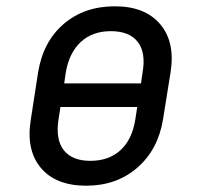

<svg xmlns="http://www.w3.org/2000/svg" viewBox="-20 -580 640 610"><path d="M254 10Q157 10 109.5 -47Q62 -104 78 -201L101 -350Q117 -448 182.5 -504Q248 -560 345 -560Q441 -560 489 -503Q537 -446 522 -351L498 -201Q482 -104 416 -47Q350 10 254 10ZM184 -315H428L433 -350Q444 -413 417.5 -447Q391 -481 332 -481Q274 -481 237 -447Q200 -413 189 -350ZM267 -69Q326 -69 363 -103Q400 -137 410 -201L416 -240H172L166 -201Q156 -137 182.5 -103Q209 -69 267 -69Z"/></svg>

Font: NKDuy Mono
Style: Italic
Weight: 400
Italic angle: -9°
Monospace: yes
Designer: NKDuy
Foundry: NKDuy
Version: Version 2.251; ttfautohint (v1.8.4.7-5d5b)